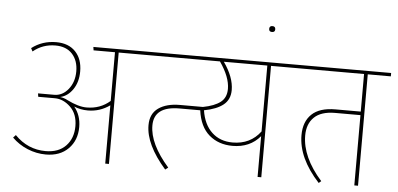

<svg xmlns="http://www.w3.org/2000/svg" viewBox="-57 -1014 2352 1135"><g transform="rotate(5 1119.5 -446.0)"><path d="M761 -681V-661H624V0H602V-346Q543 -304 472 -304Q428 -304 390 -320Q430 -271 430 -202Q430 -123 380.5 -73Q331 -23 247 -23Q191 -23 138 -45Q85 -67 46 -106L61 -122Q138 -43 244 -43Q321 -43 364 -88Q407 -133 407 -205Q407 -277 364.5 -318Q322 -359 272 -359H173L170 -379H266Q315 -379 349.5 -422Q384 -465 384 -528Q384 -592 348.5 -631Q313 -670 248 -670Q173 -670 116 -623L106 -642Q169 -690 251 -690Q325 -690 366 -646.5Q407 -603 407 -530Q407 -467 377 -423Q347 -379 302 -369Q326 -366 348 -354Q414 -321 463 -321Q544 -321 602 -372V-661H475L472 -681Z M1664 -681V-661H1528V0H1506V-242Q1445 -170 1342 -170Q1259 -170 1203 -218Q1147 -266 1134 -363H1011Q860 -363 860 -249Q860 -140 975 -9L958 4Q837 -134 837 -249Q837 -317 884.5 -350.5Q932 -384 1012 -384H1148Q1216 -397 1251 -424Q1286 -451 1286 -503Q1286 -573 1225 -661H737V-681ZM1506 -270V-661H1248Q1309 -574 1309 -498Q1309 -442 1270 -410.5Q1231 -379 1156 -365Q1169 -281 1217.5 -235.5Q1266 -190 1341 -190Q1446 -190 1506 -270Z M1498 -878Q1498 -896 1516 -896Q1534 -896 1534 -878Q1534 -861 1516 -861Q1498 -861 1498 -878Z M2239 -681V-661H2102V0H2080V-417H1930Q1847 -417 1806 -377.5Q1765 -338 1765 -269Q1765 -141 1883 -8L1869 4Q1743 -133 1743 -269Q1743 -349 1789.5 -393.5Q1836 -438 1930 -438H2080V-661H1640V-681Z"/></g></svg>

Font: FiraGO Thin
Style: Regular
Weight: 100
Designer: bBox Type
Foundry: bBox Type GmbH
Version: Version 1.001;PS 001.001;hotconv 1.0.88;makeotf.lib2.5.64775